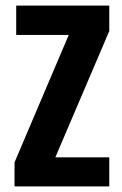

<svg xmlns="http://www.w3.org/2000/svg" viewBox="-20 -667 437 687"><path d="M371 -556 178 -104H371V0H32V-86L226 -542H38V-647H371Z"/></svg>

Font: Squada One
Style: Regular
Weight: 400
Designer: Joe Prince
Foundry: Joe Prince
Version: Version 1.001